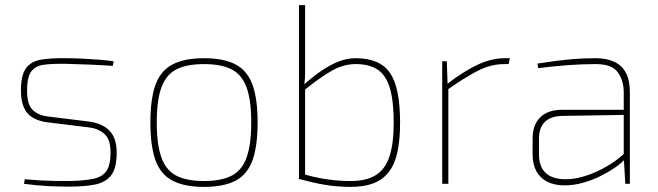

<svg xmlns="http://www.w3.org/2000/svg" viewBox="-20 -720 2578 752"><path d="M239 -492Q268 -492 300 -490.5Q332 -489 364 -486.5Q396 -484 425 -480L422 -462Q378 -465 330.5 -467Q283 -469 239 -470Q186 -471 152 -466.5Q118 -462 102 -439.5Q86 -417 86 -365Q86 -312 107 -290.5Q128 -269 166 -264L328 -244Q381 -237 409 -208Q437 -179 437 -122Q437 -61 415 -33Q393 -5 351 3Q309 11 248 11Q213 11 171 9Q129 7 74 0L77 -18Q109 -15 136 -13.5Q163 -12 190 -11.5Q217 -11 249 -11Q309 -12 345 -19.5Q381 -27 397 -50.5Q413 -74 413 -122Q413 -175 388.5 -196Q364 -217 328 -221L166 -241Q133 -245 109.5 -258.5Q86 -272 74 -298Q62 -324 62 -365Q62 -426 82 -453Q102 -480 141.5 -486.5Q181 -493 239 -492Z M779 -492Q857 -492 903 -467.5Q949 -443 969 -388Q989 -333 989 -241Q989 -148 969 -92.5Q949 -37 903 -12.5Q857 12 779 12Q702 12 655.5 -12.5Q609 -37 589 -92.5Q569 -148 569 -240Q569 -333 589 -388Q609 -443 655.5 -467.5Q702 -492 779 -492ZM779 -469Q711 -469 670.5 -448Q630 -427 612 -377Q594 -327 594 -241Q594 -154 612 -103.5Q630 -53 670.5 -32Q711 -11 779 -11Q847 -11 887.5 -32Q928 -53 946 -103.5Q964 -154 964 -241Q964 -327 946 -377Q928 -427 887.5 -448Q847 -469 779 -469Z M1373 -492Q1468 -492 1507.5 -434.5Q1547 -377 1547 -240Q1547 -172 1536.5 -124Q1526 -76 1502.5 -46Q1479 -16 1442.5 -2Q1406 12 1353 12Q1328 12 1303 10Q1278 8 1253.5 4Q1229 0 1203.5 -6Q1178 -12 1151 -19L1172 -37Q1207 -27 1237.5 -21.5Q1268 -16 1296 -13.5Q1324 -11 1353 -11Q1414 -11 1451 -33.5Q1488 -56 1505 -106Q1522 -156 1522 -240Q1522 -324 1507 -374.5Q1492 -425 1459.5 -447Q1427 -469 1373 -469Q1325 -469 1279.5 -443Q1234 -417 1172 -367V-390Q1208 -422 1241.5 -444.5Q1275 -467 1307.5 -479.5Q1340 -492 1373 -492ZM1175 -700V-483Q1175 -454 1175 -433.5Q1175 -413 1172 -390L1175 -374V-19H1151V-700Z M1730 -480 1733 -392 1736 -376V0H1712V-480ZM1977 -492 1972 -469H1955Q1903 -469 1852 -443Q1801 -417 1733 -369V-392Q1793 -439 1848.5 -465.5Q1904 -492 1958 -492Z M2314 -492Q2355 -492 2385 -478.5Q2415 -465 2431 -435.5Q2447 -406 2447 -358V0H2429L2423 -106V-112V-358Q2423 -404 2400 -436.5Q2377 -469 2313 -469Q2259 -469 2200 -464.5Q2141 -460 2088 -453L2085 -471Q2117 -476 2150.5 -480.5Q2184 -485 2224 -488.5Q2264 -492 2314 -492ZM2427 -290 2426 -270 2181 -266Q2137 -265 2114 -242.5Q2091 -220 2091 -177V-115Q2091 -68 2116.5 -43.5Q2142 -19 2191 -18Q2230 -17 2274.5 -31.5Q2319 -46 2360 -70.5Q2401 -95 2428 -122V-97Q2414 -81 2388.5 -63.5Q2363 -46 2331 -30Q2299 -14 2263 -4Q2227 6 2191 6Q2152 6 2124 -8Q2096 -22 2081 -49Q2066 -76 2066 -115V-177Q2066 -231 2096 -260.5Q2126 -290 2181 -290Z"/></svg>

Font: Exo 2 Thin
Style: Regular
Weight: 250
Designer: Natanael Gama
Foundry: Natanael Gama
Version: Version 2.010